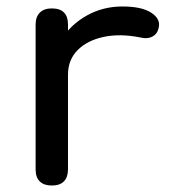

<svg xmlns="http://www.w3.org/2000/svg" viewBox="-20 -573 526 593"><path d="M139 -342Q139 -402 168.5 -449.5Q198 -497 248 -525Q298 -553 358 -553Q418 -553 447.5 -533.5Q477 -514 470 -487Q467 -473 458.5 -465.5Q450 -458 439 -456Q428 -454 415 -457Q351 -470 300 -459Q249 -448 219.5 -418Q190 -388 190 -342ZM140 0Q116 0 103 -12.5Q90 -25 90 -50V-497Q90 -521 103 -534Q116 -547 140 -547Q165 -547 177.5 -534.5Q190 -522 190 -497V-50Q190 -26 177.5 -13Q165 0 140 0Z"/></svg>

Font: Comfortaa
Style: Bold
Weight: 700
Designer: Johan Aakerlund
Foundry: Johan Aakerlund
Version: Version 3.104; ttfautohint (v1.8.1.43-b0c9)